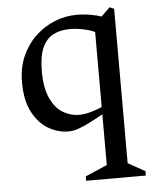

<svg xmlns="http://www.w3.org/2000/svg" viewBox="-51 -524 629 788"><g transform="rotate(-5 263.5 -130.5)"><path d="M272 220V202L362 163V-46Q330 -28 305 -15.5Q280 -3 259 4.5Q238 12 218 12Q174 12 134.5 -11.5Q95 -35 70 -83Q45 -131 45 -205Q45 -266 66 -313Q87 -360 122.5 -393.5Q158 -427 202 -444.5Q246 -462 292 -462Q321 -462 349.5 -457Q378 -452 394 -446L430 -481L448 -473V163L518 202V220ZM267 -52Q280 -52 296.5 -55Q313 -58 330.5 -64Q348 -70 362 -76V-385Q344 -394 315.5 -400Q287 -406 258 -406Q219 -406 190 -390.5Q161 -375 145.5 -339.5Q130 -304 130 -244Q130 -175 149.5 -132.5Q169 -90 200.5 -71Q232 -52 267 -52Z"/></g></svg>

Font: Ancizar Serif Light
Style: Regular
Weight: 400
Version: Version 8.100